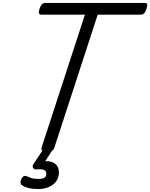

<svg xmlns="http://www.w3.org/2000/svg" viewBox="-20 -1018 1023 1307"><path d="M298 15Q256 15 263 -13L558 -918H264Q249 -918 245.5 -927Q242 -936 249 -958Q257 -981 266 -989.5Q275 -998 290 -998H963Q978 -998 981.5 -989.5Q985 -981 977 -958Q970 -936 961 -927Q952 -918 937 -918H645L350 -13Q346 1 333 8Q320 15 298 15ZM240 269Q203 269 173.5 261.5Q144 254 127 241Q119 233 120 220.5Q121 208 126 199Q133 186 141.5 181.5Q150 177 160 181Q173 187 192 193.5Q211 200 242 200Q267 200 281 192.5Q295 185 295 165Q295 143 275.5 137.5Q256 132 229 135Q218 136 213.5 133Q209 130 205 124Q201 117 202.5 110.5Q204 104 209 97L282 -13H348L271 105L242 89Q286 75 317 80.5Q348 86 364.5 106Q381 126 381 155Q381 192 361.5 217.5Q342 243 310 256Q278 269 240 269Z"/></svg>

Font: Playwrite BE VLG
Style: Regular
Weight: 400
Designer: Veronika Burian, José Scaglione
Foundry: TypeTogether
Version: Version 1.002